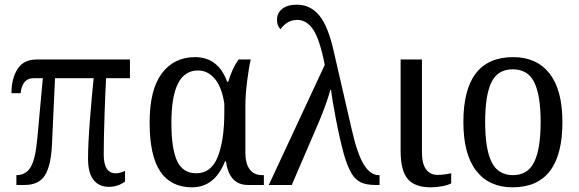

<svg xmlns="http://www.w3.org/2000/svg" viewBox="-20 -790 2471 820"><path d="M356 -113Q356 -176 364.5 -283.5Q373 -391 380 -456H215L202 -174Q198 -83 172 -41.5Q146 0 85 0H50V-42Q90 -42 110.5 -75.5Q131 -109 139 -195L163 -456H123Q75 -456 68 -392H29Q29 -455 55 -495.5Q81 -536 137 -536H535V-456H433Q430 -402 426.5 -300.5Q423 -199 423 -130Q423 -50 474 -50Q492 -50 514 -60V-15Q502 -5 483.5 1.5Q465 8 445 8Q403 8 379.5 -21.5Q356 -51 356 -113Z M619 -267Q619 -407 671 -476.5Q723 -546 813 -546Q912 -546 950 -441H955Q971 -497 999 -536H1051Q1043 -504 1035.5 -444Q1028 -384 1028 -339V-138Q1028 -91 1046.5 -66.5Q1065 -42 1100 -42H1107V0H1039Q959 0 945 -101H941Q897 10 800 10Q710 10 664.5 -57.5Q619 -125 619 -267ZM938 -309V-348Q927 -419 897 -454Q867 -489 826 -489Q768 -489 740 -433Q712 -377 712 -266Q712 -154 736.5 -102Q761 -50 819 -50Q882 -50 910 -120.5Q938 -191 938 -309Z M1367 -513Q1345 -624 1317 -664.5Q1289 -705 1250 -705Q1226 -705 1207.5 -693.5Q1189 -682 1178 -665Q1163 -680 1163 -706Q1163 -734 1185 -752Q1207 -770 1248 -770Q1306 -770 1344 -723.5Q1382 -677 1406 -568L1482 -238Q1506 -132 1534 -87Q1562 -42 1597 -42H1601V0H1584Q1545 0 1521.5 -11Q1498 -22 1481.5 -49Q1465 -76 1449 -130Q1431 -196 1414.5 -282Q1398 -368 1394 -406H1391Q1372 -339 1338 -260L1226 0H1128Z M1691 -145V-536H1782V-141Q1782 -91 1799.5 -67Q1817 -43 1849 -43Q1874 -43 1907 -50V-7Q1895 0 1870 5Q1845 10 1819 10Q1752 10 1721.5 -25.5Q1691 -61 1691 -145Z M1959 -269Q1959 -546 2172 -546Q2272 -546 2327 -476Q2382 -406 2382 -269Q2382 10 2169 10Q2069 10 2014 -60.5Q1959 -131 1959 -269ZM2289 -269Q2289 -384 2261.5 -439Q2234 -494 2170 -494Q2106 -494 2079 -439Q2052 -384 2052 -269Q2052 -154 2079.5 -98Q2107 -42 2171 -42Q2234 -42 2261.5 -98Q2289 -154 2289 -269Z"/></svg>

Font: Noto Serif Narrow
Style: Regular
Weight: 400
Width: 4
Designer: Monotype Design Team
Foundry: Monotype Imaging Inc.
Version: Version 1.001